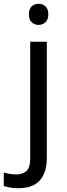

<svg xmlns="http://www.w3.org/2000/svg" viewBox="-75 -757 353 1017"><path d="M22 240Q-3 240 -22 236.5Q-41 233 -55 228V157Q-40 161 -24 164Q-8 167 11 167Q43 167 64 149.5Q85 132 85 83V-536H173V80Q173 130 157 166Q141 202 108 221Q75 240 22 240ZM78 -681Q78 -710 93 -723.5Q108 -737 130 -737Q150 -737 165.5 -723.5Q181 -710 181 -681Q181 -653 165.5 -639Q150 -625 130 -625Q108 -625 93 -639Q78 -653 78 -681Z"/></svg>

Font: loriya15
Style: Book
Weight: 400
Designer: Jelle Bosma - Monotype Design Team
Foundry: Monotype Imaging Inc.
Version: Version 2.003